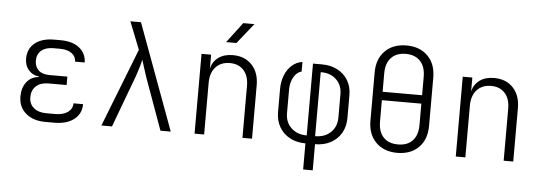

<svg xmlns="http://www.w3.org/2000/svg" viewBox="-57 -962 3714 1318"><g transform="rotate(5 1800.0 -302.5)"><path d="M338 9H277Q191 9 140.5 -34.5Q90 -78 90 -151Q90 -211 121 -250.5Q152 -290 204 -294V-298Q161 -302 133.5 -333.5Q106 -365 106 -412Q106 -481 154.5 -520Q203 -559 286 -559H332Q413 -559 460.5 -521.5Q508 -484 509 -421H443Q442 -457 412.5 -478.5Q383 -500 332 -500H286Q234 -500 204 -474.5Q174 -449 174 -405Q174 -363 200 -338.5Q226 -314 276 -314H399V-256H274Q220 -256 189 -228Q158 -200 158 -151Q158 -105 190 -78Q222 -51 277 -51H338Q393 -51 425 -74Q457 -97 457 -135H523Q523 -69 473 -30Q423 9 338 9Z M661 0 872 -540 797 -730H870L1139 0H1068L939 -357Q927 -391 917.5 -423.5Q908 -456 902 -474Q898 -456 888.5 -423.5Q879 -391 867 -357L734 0Z M1303 0V-550H1369V-455Q1381 -504 1420 -532Q1459 -560 1519 -560Q1601 -560 1650 -508Q1699 -456 1699 -368V0H1633V-358Q1633 -427 1598 -465.5Q1563 -504 1503 -504Q1441 -504 1405 -464.5Q1369 -425 1369 -356V0ZM1464 -645 1570 -785H1647L1535 -645Z M2067 180V0Q2006 0 1959.5 -25Q1913 -50 1887 -94.5Q1861 -139 1861 -198V-356Q1861 -408 1878 -451Q1895 -494 1926 -521.5Q1957 -549 1998 -555V-489Q1965 -481 1944 -444Q1923 -407 1923 -358V-196Q1923 -133 1964 -94Q2005 -55 2071 -55V-550H2133Q2194 -550 2240.5 -525.5Q2287 -501 2313 -457.5Q2339 -414 2339 -356V-198Q2339 -139 2313 -94.5Q2287 -50 2240.5 -25Q2194 0 2133 0V180ZM2129 -55Q2195 -55 2236 -94Q2277 -133 2277 -196V-358Q2277 -419 2237 -457.5Q2197 -496 2133 -496H2129Z M2700 10Q2608 10 2553 -45Q2498 -100 2498 -194V-526Q2498 -620 2553 -675Q2608 -730 2700 -730Q2792 -730 2847 -675Q2902 -620 2902 -526V-194Q2902 -100 2847.5 -45Q2793 10 2700 10ZM2564 -399H2836V-526Q2836 -596 2800 -634Q2764 -672 2700 -672Q2636 -672 2600 -634Q2564 -596 2564 -526ZM2700 -48Q2765 -48 2800.5 -86Q2836 -124 2836 -194V-341H2564V-194Q2564 -124 2599.5 -86Q2635 -48 2700 -48Z M3103 0V-550H3169V-455Q3181 -504 3220 -532Q3259 -560 3319 -560Q3401 -560 3450 -508Q3499 -456 3499 -368V0H3433V-358Q3433 -427 3398 -465.5Q3363 -504 3303 -504Q3241 -504 3205 -464.5Q3169 -425 3169 -356V0Z"/></g></svg>

Font: JetBrains Mono NL ExtraLight
Style: Regular
Weight: 200
Designer: Philipp Nurullin, Konstantin Bulenkov
Foundry: JetBrains
Version: Version 2.304; ttfautohint (v1.8.4.7-5d5b)